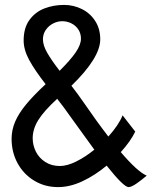

<svg xmlns="http://www.w3.org/2000/svg" viewBox="-20 -745 637 777"><path d="M468.8 -129.4Q536.1 -50.3 573.7 -34.2Q553.7 -17.1 532.7 -2.4Q511.7 12.2 500.5 12.2Q480.5 12.2 411.6 -74.7Q364.7 -35.6 314 -11.7Q263.2 12.2 214.8 12.2Q161.6 12.2 118.7 -13.7Q75.7 -39.6 51.3 -84.2Q26.9 -128.9 26.9 -183.1Q26.9 -219.2 41.3 -252.7Q55.7 -286.1 85.2 -322Q114.7 -357.9 164.6 -404.3Q120.6 -460.9 98.1 -502.2Q75.7 -543.5 75.7 -581.1Q75.7 -632.3 99.4 -664.6Q123 -696.8 159.9 -710.9Q196.8 -725.1 239.3 -725.1Q277.3 -725.1 311 -708.5Q344.7 -691.9 365.2 -660.2Q385.7 -628.4 385.7 -585.9Q385.7 -511.2 269 -397.9Q293.5 -366.7 317.4 -332Q372.1 -252.4 418.5 -192.4Q460.9 -239.7 476.1 -278.3L527.3 -212.4Q508.8 -173.8 468.8 -129.4ZM222.2 -73.2Q251.5 -73.2 288.1 -91.3Q324.7 -109.4 361.8 -139.2L261.2 -278.3Q242.7 -305.2 211.4 -345.2Q157.7 -295.9 135 -259.3Q112.3 -222.7 112.3 -185.5Q112.3 -157.2 125.2 -131.3Q138.2 -105.5 163.3 -89.4Q188.5 -73.2 222.2 -73.2ZM221.2 -458.5Q264.6 -501.5 286.1 -532.7Q307.6 -564 307.6 -588.4Q307.6 -609.4 297.1 -625.5Q286.6 -641.6 269 -650.4Q251.5 -659.2 231.9 -659.2Q212.9 -659.2 194.8 -649.9Q176.8 -640.6 165.3 -624Q153.8 -607.4 153.8 -585.9Q153.8 -561.5 170.7 -532Q187.5 -502.4 221.2 -458.5Z"/></svg>

Font: Lesson One
Style: Regular
Weight: 400
Designer: But Ko, Victor Gaultney, Annie Olsen, Julie Remington, Don Collingsworth, Eric Hays, Becca Hirsbrunner
Version: Version 1.100